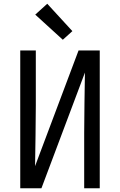

<svg xmlns="http://www.w3.org/2000/svg" viewBox="-20 -1004 640 1024"><path d="M88 0V-735H171V-441Q171 -360 169.5 -279.5Q168 -199 167 -118L399 -735H512V0H429V-294Q429 -375 430.5 -455.5Q432 -536 433 -617L201 0ZM315 -792 168 -926 232 -984 366 -838Z"/></svg>

Font: Zed Mono Extended
Style: Regular
Weight: 400
Width: 7
Monospace: yes
Designer: Belleve Invis
Foundry: Belleve Invis
Version: Version 1.0.0; ttfautohint (v1.8.4)